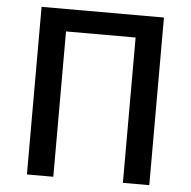

<svg xmlns="http://www.w3.org/2000/svg" viewBox="-52 -789 837 841"><g transform="rotate(5 366.0 -368.5)"><path d="M97 0H213V-639H519V0H635V-737H97Z"/></g></svg>

Font: Source Han Sans JP Medium
Style: Regular
Weight: 500
Designer: Ryoko NISHIZUKA 西塚涼子 (kana, bopomofo & ideographs); Paul D. Hunt (Latin, Greek & Cyrillic); Sandoll Communications 산돌커뮤니
Foundry: Adobe
Version: Version 2.002;hotconv 1.0.116;makeotfexe 2.5.65601